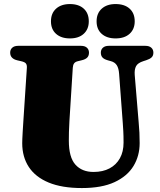

<svg xmlns="http://www.w3.org/2000/svg" viewBox="-20 -932 808 972"><path d="M601.5 -310 583 -558.5Q581 -586.5 571.2 -601.8Q561.5 -617 541 -622.5L526.5 -626.5Q507 -632 498.8 -641Q490.5 -650 490.5 -665.5Q490.5 -681 501 -690.5Q511.5 -700 530.5 -700H716Q735.5 -700 746 -690.5Q756.5 -681 756.5 -665.5Q756.5 -650 747.5 -641.5Q738.5 -633 720 -627L706 -622.5Q677.5 -613.5 668.8 -597Q660 -580.5 662 -553L682 -312.5Q684.5 -286 685.8 -260.5Q687 -235 687 -207.5Q687 -143 655.8 -91.5Q624.5 -40 560 -10Q495.5 20 394.5 20Q293.5 20 226.5 -7.8Q159.5 -35.5 126 -86.5Q92.5 -137.5 92.5 -207Q92.5 -215.5 93 -228.2Q93.5 -241 94.8 -263.5Q96 -286 98.5 -322.5L116 -588.5Q117 -603 111.2 -610.5Q105.5 -618 87.5 -622L68 -626.5Q31.5 -635 31.5 -665.5Q31.5 -681 42 -690.5Q52.5 -700 72 -700H390Q409.5 -700 420 -690.5Q430.5 -681 430.5 -665.5Q430.5 -650 421.8 -640.8Q413 -631.5 394 -627L373.5 -622Q361 -619 355.2 -611.2Q349.5 -603.5 348.5 -589L331.5 -319.5Q329.5 -289 329 -263.2Q328.5 -237.5 328.5 -220Q328.5 -135.5 361.8 -98.5Q395 -61.5 453.5 -61.5Q500.5 -61.5 534.5 -79.5Q568.5 -97.5 587 -130.8Q605.5 -164 605.5 -210Q605.5 -245.5 604.2 -267.8Q603 -290 601.5 -310ZM334 -737.5Q290 -737.5 264 -760.5Q238 -783.5 238 -824Q238 -865 264 -888.2Q290 -911.5 334 -911.5Q378.5 -911.5 404 -888.2Q429.5 -865 429.5 -824Q429.5 -784.5 404 -761Q378.5 -737.5 334 -737.5ZM565 -737.5Q521 -737.5 495 -760.5Q469 -783.5 469 -824Q469 -864.5 495 -888Q521 -911.5 565 -911.5Q610.5 -911.5 636.2 -888.2Q662 -865 662 -824Q662 -784.5 636.2 -761Q610.5 -737.5 565 -737.5Z"/></svg>

Font: Fraunces
Style: Regular
Weight: 900
Version: Version 1.000;[b76b70a41]